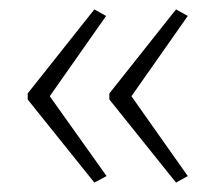

<svg xmlns="http://www.w3.org/2000/svg" viewBox="-20 -480 459 409"><path d="M39 -281 181 -460 206 -446 86 -275 207 -105 181 -91 39 -268ZM213 -281 355 -460 380 -446 260 -275 380 -105 355 -91 213 -268Z"/></svg>

Font: Noto Sans Lao ExtraCondensed ExtraLight
Style: Regular
Weight: 200
Width: 2
Designer: Monotype Design Team
Foundry: Monotype Imaging Inc.
Version: Version 2.003; ttfautohint (v1.8.4.7-5d5b)